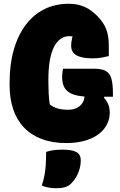

<svg xmlns="http://www.w3.org/2000/svg" viewBox="-20 -740 640 1020"><path d="M315 -375H479Q519 -375 541 -363.5Q563 -352 571.5 -323Q580 -294 580 -242V-226H467Q423 -226 393 -232Q363 -238 344.5 -251Q326 -264 318 -284Q310 -304 310 -333Q310 -345 311.5 -355.5Q313 -366 315 -375ZM346 -720Q369 -720 389.5 -716Q410 -712 428.5 -704Q447 -696 464 -683.5Q481 -671 498 -654Q530 -621 544 -585.5Q558 -550 558 -498Q558 -488 558 -479Q558 -470 558 -460.5Q558 -451 558 -442Q542 -438 520 -434Q498 -430 472 -430Q415 -430 386.5 -446Q358 -462 358 -497Q358 -506 359 -515.5Q360 -525 363.5 -539.5Q367 -554 374 -576L388 -542Q379 -545 369 -546.5Q359 -548 348 -548Q324 -548 303.5 -534.5Q283 -521 268 -493Q253 -465 245 -421Q237 -377 237 -316V-304Q237 -274 238.5 -245.5Q240 -217 244 -186Q262 -171 285.5 -164Q309 -157 342 -157Q369 -157 388 -166.5Q407 -176 418 -193Q429 -210 429 -232Q429 -239 428.5 -246Q428 -253 428 -259Q428 -265 426 -270H533V-220Q547 -205 555 -185.5Q563 -166 563 -142Q563 -112 551.5 -86.5Q540 -61 521 -42Q502 -23 474 -9Q446 5 410 12.5Q374 20 331 20Q258 20 201.5 -1.5Q145 -23 107 -63Q69 -103 50 -160Q31 -217 31 -287V-301Q31 -398 53 -475Q75 -552 116 -607Q157 -662 215 -691Q273 -720 346 -720ZM225 67Q241 62 254.5 59.5Q268 57 282.5 56Q297 55 313 55Q363 55 386 68Q409 81 409 111Q409 136 402.5 158.5Q396 181 385 200Q374 219 359 234Q344 249 324.5 254.5Q305 260 279 260Q255 260 235.5 256Q216 252 202 246Q212 215 216.5 190Q221 165 223 136.5Q225 108 225 67Z"/></svg>

Font: Recursive Monospace Casual Black
Style: Regular
Weight: 900
Version: Version 1.047